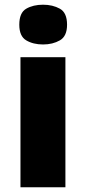

<svg xmlns="http://www.w3.org/2000/svg" viewBox="-20 -796 365 816"><path d="M163 -776Q204 -776 234.5 -759Q265 -742 265 -691Q265 -642 234.5 -624.5Q204 -607 163 -607Q121 -607 91.5 -624.5Q62 -642 62 -691Q62 -742 91.5 -759Q121 -776 163 -776ZM258 -553V0H67V-553Z"/></svg>

Font: Noto Sans Syriac Western Black
Style: Regular
Weight: 900
Designer: Patrick Giasson and the Monotype Design Team
Foundry: Monotype Imaging Inc.
Version: Version 3.000; ttfautohint (v1.8.4.7-5d5b)